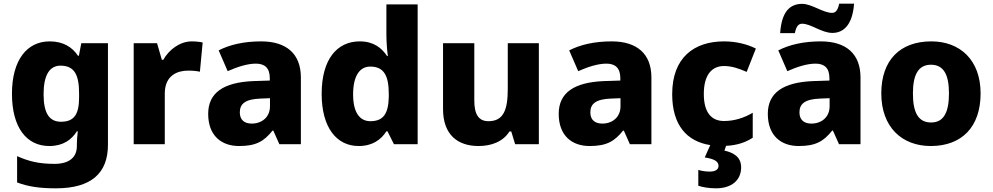

<svg xmlns="http://www.w3.org/2000/svg" viewBox="-20 -784 5397 1044"><path d="M250 -559C127 -559 45 -458 45 -274C45 -90 125 10 248 10C323 10 369 -24 398 -70H403C400 -46 398 -19 398 -2V10C398 72 356 107 276 107C191 107 136 93 73 65V208C133 231 197 240 284 240C476 240 567 158 567 3V-549H422L409 -481H404C373 -527 325 -559 250 -559ZM309 -427C386 -427 410 -375 410 -276V-254C410 -164 384 -122 312 -122C248 -122 217 -168 217 -272C217 -373 248 -427 309 -427Z M1023 -559C958 -559 899 -514 868 -459H860L834 -549H707V0H876V-275C876 -377 948 -400 1003 -400C1035 -400 1053 -397 1067 -394L1082 -553C1070 -556 1044 -559 1023 -559Z M1400 -559C1306 -559 1229 -541 1169 -510L1218 -397C1270 -420 1325 -438 1371 -438C1418 -438 1447 -416 1447 -359V-346L1356 -343C1196 -336 1112 -280 1112 -165C1112 -46 1184 10 1280 10C1372 10 1415 -15 1462 -74H1466L1499 0H1616V-363C1616 -491 1538 -559 1400 -559ZM1397 -248 1448 -250V-206C1448 -147 1404 -112 1349 -112C1310 -112 1284 -131 1284 -173C1284 -219 1313 -245 1397 -248Z M1930 10C2007 10 2053 -26 2081 -70H2087L2122 0H2251V-760H2081V-598C2081 -557 2085 -505 2089 -479H2085C2055 -524 2011 -559 1936 -559C1813 -559 1729 -462 1729 -274C1729 -88 1812 10 1930 10ZM1994 -125C1936 -125 1900 -172 1900 -271C1900 -371 1936 -422 1993 -422C2070 -422 2094 -369 2094 -272V-257C2092 -168 2066 -125 1994 -125Z M2910 -549H2741V-300C2741 -187 2718 -125 2636 -125C2582 -125 2559 -163 2559 -238V-549H2389V-191C2389 -51 2469 10 2582 10C2651 10 2715 -13 2750 -69H2760L2781 0H2910Z M3306 -559C3212 -559 3135 -541 3075 -510L3124 -397C3176 -420 3231 -438 3277 -438C3324 -438 3353 -416 3353 -359V-346L3262 -343C3102 -336 3018 -280 3018 -165C3018 -46 3090 10 3186 10C3278 10 3321 -15 3368 -74H3372L3405 0H3522V-363C3522 -491 3444 -559 3306 -559ZM3303 -248 3354 -250V-206C3354 -147 3310 -112 3255 -112C3216 -112 3190 -131 3190 -173C3190 -219 3219 -245 3303 -248Z M4010 126C4010 65 3961 44 3919 35L3928 9C3989 6 4034 -10 4073 -35V-171C4027 -143 3972 -126 3917 -126C3850 -126 3807 -170 3807 -273C3807 -375 3849 -425 3917 -425C3958 -425 3997 -412 4040 -393L4090 -520C4042 -544 3982 -559 3917 -559C3755 -559 3635 -472 3635 -272C3635 -103 3715 -15 3842 5L3812 72C3863 80 3887 93 3887 118C3887 138 3869 149 3840 149C3818 149 3797 146 3777 140V226C3798 233 3832 240 3873 240C3958 240 4010 196 4010 126Z M4222 -604H4302C4311 -647 4325 -655 4342 -655C4389 -655 4448 -605 4506 -605C4570 -605 4616 -653 4624 -764H4543C4535 -723 4520 -714 4504 -714C4456 -714 4394 -763 4342 -763C4272 -763 4230 -717 4222 -604ZM4443 -559C4349 -559 4272 -541 4212 -510L4261 -397C4313 -420 4368 -438 4414 -438C4461 -438 4490 -416 4490 -359V-346L4399 -343C4239 -336 4155 -280 4155 -165C4155 -46 4227 10 4323 10C4415 10 4458 -15 4505 -74H4509L4542 0H4659V-363C4659 -491 4581 -559 4443 -559ZM4440 -248 4491 -250V-206C4491 -147 4447 -112 4392 -112C4353 -112 4327 -131 4327 -173C4327 -219 4356 -245 4440 -248Z M5312 -276C5312 -458 5200 -559 5044 -559C4875 -559 4772 -458 4772 -276C4772 -93 4884 10 5041 10C5209 10 5312 -93 5312 -276ZM4944 -276C4944 -377 4973 -432 5042 -432C5112 -432 5140 -377 5140 -276C5140 -174 5112 -118 5043 -118C4972 -118 4944 -174 4944 -276Z"/></svg>

Font: Noto Sans Lao ExtraBold
Style: Regular
Weight: 800
Designer: Monotype Design Team
Foundry: Monotype Imaging Inc.
Version: Version 2.003